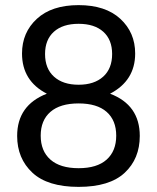

<svg xmlns="http://www.w3.org/2000/svg" viewBox="-20 -718 614 750"><path d="M47 -187Q47 -307 163 -352Q66 -402 66 -509Q66 -591 124 -644.5Q182 -698 287 -698Q392 -698 450 -644.5Q508 -591 508 -509Q508 -403 410 -352Q526 -308 526 -187Q526 -98 467 -43Q408 12 287 12Q166 12 106.5 -43.5Q47 -99 47 -187ZM418 -507Q418 -563 383.5 -594Q349 -625 287 -625Q225 -625 190.5 -594Q156 -563 156 -507Q156 -450 191 -418.5Q226 -387 287 -387Q348 -387 383 -418.5Q418 -450 418 -507ZM177 -94.5Q215 -61 287 -61Q359 -61 396.5 -94.5Q434 -128 434 -188Q434 -248 396.5 -281Q359 -314 287 -314Q215 -314 177 -281Q139 -248 139 -188Q139 -128 177 -94.5Z"/></svg>

Font: Archivo
Style: Regular
Weight: 400
Designer: Hector Gatti
Foundry: Omnibus-Type
Version: Version 2.001